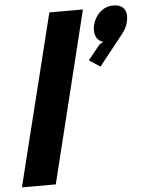

<svg xmlns="http://www.w3.org/2000/svg" viewBox="-57 -892 712 938"><g transform="rotate(-5 298.5 -423.0)"><path d="M384.8 -839.8 178.2 0H12.2L220.2 -839.8ZM592.8 -758.8Q586.4 -731 564.9 -704.1L445.8 -554.2L392.1 -589.8L451.2 -663.1L470.2 -673.8Q445.8 -679.7 435.3 -702.6Q424.8 -725.6 432.1 -758.8Q442.4 -797.9 469.5 -822Q496.6 -846.2 534.2 -846.2Q573.2 -846.2 588.1 -822Q603 -797.9 592.8 -758.8Z"/></g></svg>

Font: Sinkin Sans 700 Bold Italic
Style: Bold Italic
Weight: 700
Italic angle: -112°
Designer: Keith Bates
Foundry: K-Type
Version: Sinkin Sans (version 1.0)  by Keith Bates   •   © 2014   www